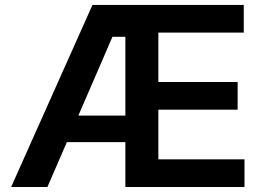

<svg xmlns="http://www.w3.org/2000/svg" viewBox="-20 -747 1057 767"><path d="M24.5 0 349.4 -727.3H953.8V-616.8H612.6V-419.4H929.3V-308.9H612.6V-110.4H956.7V0H480.8V-179.3H247.2L169.4 0ZM293 -285.2H480.8V-600.1H429.3Z"/></svg>

Font: Inter UI Semi Bold
Style: Regular
Weight: 600
Designer: Rasmus Andersson
Foundry: rsms
Version: 3.2;8d6f07862